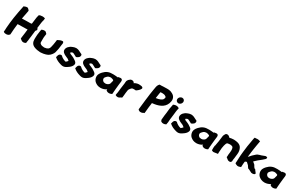

<svg xmlns="http://www.w3.org/2000/svg" viewBox="250 -2492 6540 4248"><g transform="rotate(30 3520.0 -368.0)"><path d="M86 -383C72 -283 62 -201 56 -110C55 -78 55 -51 51 -22L49 -9L59 -1C91 23 172 22 201 -24L206 -30V-37C210 -127 218 -207 230 -305H232C247 -305 283 -308 294 -308H334C359 -308 381 -310 403 -310H433C443 -310 456 -311 467 -312H481C480 -303 479 -292 478 -283L474 -254C473 -247 472 -240 472 -229L457 -119C455 -101 454 -90 452 -76L451 -65L476 -45C487 -37 505 -19 540 -19C559 -19 575 -25 588 -32L601 -39L607 -82C609 -88 610 -96 611 -101L613 -118C615 -135 616 -147 618 -163L626 -222C629 -241 630 -260 632 -277L635 -298C638 -323 640 -346 643 -372C668 -390 682 -430 650 -449C657 -498 662 -546 669 -595C672 -612 675 -631 679 -645L684 -658V-660C687 -673 689 -687 690 -700V-717L675 -722C641 -733 598 -730 563 -722L538 -709L534 -698C522 -663 518 -622 513 -584L507 -537C505 -522 502 -506 501 -490L499 -470H497C482 -469 473 -465 467 -464H428C402 -464 379 -463 355 -463C322 -463 284 -460 251 -460C263 -534 279 -599 292 -674C294 -689 287 -693 281 -699L257 -723C228 -751 166 -718 163 -717L147 -712L144 -696C124 -589 102 -500 86 -383Z M724 -313C719 -273 724 -240 720 -209V-206C720 -129 748 -75 816 -47C841 -37 870 -27 903 -23H906C908 -23 911 -22 918 -22C931 -19 952 -16 970 -16C980 -16 986 -17 990 -17H992C1034 -20 1073 -25 1109 -37C1178 -55 1223 -101 1252 -152C1264 -173 1272 -197 1276 -225C1282 -245 1285 -264 1289 -285L1303 -391C1304 -400 1307 -409 1308 -420C1311 -432 1314 -455 1298 -471L1292 -477H1283C1234 -478 1198 -454 1175 -443L1160 -436L1149 -355C1148 -350 1147 -348 1147 -346L1144 -322C1142 -306 1137 -294 1134 -276L1131 -261C1129 -256 1127 -248 1127 -246V-244C1112 -179 1072 -160 1005 -152C1000 -152 995 -151 993 -151C992 -151 994 -151 987 -152L976 -154H974C946 -154 927 -160 910 -170V-171H909C892 -179 881 -191 877 -213C877 -232 878 -257 877 -280V-296C876 -319 878 -348 882 -375L890 -433L882 -441C879 -444 874 -448 870 -453L863 -461C837 -491 783 -477 760 -467L746 -460L738 -417Z M1332 -98 1340 -91C1384 -52 1440 -26 1503 -9H1504L1505 -8C1522 -4 1548 4 1578 0C1609 -4 1638 -21 1655 -32C1684 -50 1718 -74 1741 -103C1752 -119 1763 -133 1768 -155V-158C1779 -201 1747 -227 1721 -244C1705 -256 1686 -266 1672 -276L1671 -277H1670C1655 -285 1642 -291 1628 -297C1582 -317 1554 -320 1557 -344V-347C1557 -351 1558 -352 1580 -361L1581 -362C1588 -365 1596 -369 1606 -369C1619 -369 1626 -364 1643 -356C1661 -346 1681 -337 1702 -325L1711 -319L1723 -324C1739 -330 1747 -336 1758 -343C1787 -358 1807 -400 1789 -429L1785 -436C1770 -440 1768 -443 1747 -453C1714 -469 1682 -492 1627 -495H1625C1595 -495 1568 -488 1546 -479C1520 -468 1492 -459 1466 -434C1431 -408 1411 -369 1410 -335C1409 -303 1425 -278 1447 -261C1483 -228 1542 -215 1572 -197V-196C1585 -190 1601 -172 1614 -162C1613 -160 1608 -157 1606 -155L1605 -153C1594 -143 1588 -135 1577 -125C1571 -121 1567 -117 1566 -116C1556 -118 1541 -123 1528 -127C1507 -135 1484 -146 1459 -164C1446 -176 1434 -184 1425 -194L1418 -195C1377 -204 1355 -172 1347 -152C1341 -136 1337 -120 1335 -109Z M1821 -98 1829 -91C1873 -52 1929 -26 1992 -9H1993L1994 -8C2011 -4 2037 4 2067 0C2098 -4 2127 -21 2144 -32C2173 -50 2207 -74 2230 -103C2241 -119 2252 -133 2257 -155V-158C2268 -201 2236 -227 2210 -244C2194 -256 2175 -266 2161 -276L2160 -277H2159C2144 -285 2131 -291 2117 -297C2071 -317 2043 -320 2046 -344V-347C2046 -351 2047 -352 2069 -361L2070 -362C2077 -365 2085 -369 2095 -369C2108 -369 2115 -364 2132 -356C2150 -346 2170 -337 2191 -325L2200 -319L2212 -324C2228 -330 2236 -336 2247 -343C2276 -358 2296 -400 2278 -429L2274 -436C2259 -440 2257 -443 2236 -453C2203 -469 2171 -492 2116 -495H2114C2084 -495 2057 -488 2035 -479C2009 -468 1981 -459 1955 -434C1920 -408 1900 -369 1899 -335C1898 -303 1914 -278 1936 -261C1972 -228 2031 -215 2061 -197V-196C2074 -190 2090 -172 2103 -162C2102 -160 2097 -157 2095 -155L2094 -153C2083 -143 2077 -135 2066 -125C2060 -121 2056 -117 2055 -116C2045 -118 2030 -123 2017 -127C1996 -135 1973 -146 1948 -164C1935 -176 1923 -184 1914 -194L1907 -195C1866 -204 1844 -172 1836 -152C1830 -136 1826 -120 1824 -109Z M2324 -140C2332 -107 2347 -79 2372 -56C2409 -25 2448 -2 2519 0C2577 0 2630 -20 2670 -47L2667 -21L2692 -4C2723 15 2772 10 2803 -7L2817 -14L2820 -52C2820 -63 2821 -73 2822 -85L2824 -107C2826 -120 2827 -137 2828 -155C2832 -196 2832 -213 2838 -254C2843 -289 2847 -313 2849 -346C2851 -360 2851 -379 2841 -394C2823 -424 2776 -409 2763 -407L2742 -403L2741 -393C2705 -398 2654 -401 2621 -402C2573 -402 2525 -400 2483 -381C2442 -364 2415 -341 2382 -307C2339 -262 2308 -209 2324 -140ZM2479 -224 2480 -229C2484 -239 2492 -252 2506 -266C2539 -300 2545 -306 2594 -313H2618L2619 -312H2620C2636 -310 2668 -299 2679 -292C2681 -290 2684 -287 2686 -272C2681 -247 2673 -216 2665 -194C2662 -185 2647 -167 2639 -162C2625 -150 2594 -138 2570 -138H2563C2527 -140 2520 -144 2499 -164C2486 -177 2476 -199 2479 -224Z M2943 -417C2935 -391 2939 -374 2937 -359L2916 -206C2914 -184 2913 -167 2910 -146C2908 -129 2906 -112 2904 -99V-97C2904 -91 2900 -81 2898 -70L2893 -32L2904 -25C2915 -19 2931 -13 2951 -13C2969 -13 2985 -19 2997 -27L3009 -35C3019 -40 3029 -46 3038 -51L3049 -58L3050 -69C3052 -84 3053 -99 3055 -112C3056 -122 3057 -130 3058 -142C3060 -155 3060 -165 3061 -175L3067 -220C3069 -231 3071 -243 3072 -251V-254V-257V-261C3079 -272 3087 -293 3095 -300C3109 -321 3128 -340 3154 -344C3183 -347 3204 -343 3220 -343H3230L3239 -350C3242 -353 3249 -357 3255 -361V-362H3256C3267 -369 3275 -377 3283 -385C3300 -400 3317 -420 3328 -445V-452C3326 -494 3267 -490 3261 -491V-492C3203 -501 3153 -485 3112 -461C3108 -458 3108 -458 3102 -454L3106 -462L3100 -472C3087 -495 3043 -508 3008 -491C2982 -475 2959 -452 2945 -422L2944 -420Z M3541 -428C3537 -396 3535 -374 3531 -346C3527 -318 3524 -288 3520 -262C3516 -230 3513 -203 3510 -170C3504 -128 3498 -62 3493 -21L3492 -13L3497 -6C3508 10 3515 8 3515 8V9H3516C3534 24 3557 22 3575 21H3577C3602 18 3621 6 3630 0L3645 -3L3650 -34C3654 -71 3658 -130 3663 -166C3667 -198 3671 -227 3675 -256C3676 -263 3676 -270 3677 -278C3683 -278 3689 -279 3695 -280C3825 -294 3965 -335 4016 -471C4019 -478 4019 -482 4020 -487C4054 -581 4018 -652 3956 -686C3933 -701 3899 -715 3863 -719C3854 -720 3844 -721 3834 -722H3799C3769 -723 3742 -722 3715 -720L3697 -719H3696C3691 -718 3686 -718 3675 -717H3621L3612 -708C3586 -681 3575 -644 3570 -606C3567 -592 3562 -565 3560 -549C3554 -508 3547 -473 3541 -428ZM3694 -416 3695 -418C3698 -442 3699 -453 3703 -474L3708 -501L3710 -521C3712 -537 3716 -560 3720 -579L3721 -581C3735 -583 3749 -584 3764 -584C3766 -584 3774 -583 3783 -582H3786C3811 -582 3826 -577 3842 -568C3868 -554 3878 -546 3874 -520C3873 -512 3860 -487 3854 -476C3846 -466 3828 -456 3807 -445C3781 -433 3733 -419 3694 -416Z M4077 -365C4074 -346 4071 -311 4069 -293C4068 -286 4067 -281 4067 -271C4066 -267 4065 -261 4065 -252L4054 -173C4053 -165 4052 -159 4052 -148C4050 -133 4048 -109 4047 -98V-96C4047 -87 4046 -74 4045 -65L4043 -54L4058 -43C4058 -43 4059 -42 4059 -41L4057 -30L4068 -24C4082 -15 4100 -10 4119 -10C4140 -10 4159 -15 4175 -23L4189 -29L4192 -50C4193 -58 4196 -66 4198 -79L4200 -93C4202 -105 4202 -116 4202 -127L4204 -150V-151C4204 -159 4204 -165 4205 -170L4212 -221C4214 -235 4215 -252 4217 -264L4220 -286C4221 -309 4226 -347 4230 -374C4232 -387 4234 -402 4236 -417C4238 -427 4244 -445 4246 -461L4248 -475L4238 -482C4209 -503 4153 -506 4113 -487L4098 -480L4095 -456C4095 -453 4092 -449 4091 -438C4085 -415 4080 -390 4077 -365ZM4119 -642C4113 -601 4143 -568 4183 -566H4193C4232 -571 4262 -604 4267 -641C4273 -682 4243 -716 4202 -716C4162 -716 4125 -683 4119 -642Z M4270 -98 4278 -91C4322 -52 4378 -26 4441 -9H4442L4443 -8C4460 -4 4486 4 4516 0C4547 -4 4576 -21 4593 -32C4622 -50 4656 -74 4679 -103C4690 -119 4701 -133 4706 -155V-158C4717 -201 4685 -227 4659 -244C4643 -256 4624 -266 4610 -276L4609 -277H4608C4593 -285 4580 -291 4566 -297C4520 -317 4492 -320 4495 -344V-347C4495 -351 4496 -352 4518 -361L4519 -362C4526 -365 4534 -369 4544 -369C4557 -369 4564 -364 4581 -356C4599 -346 4619 -337 4640 -325L4649 -319L4661 -324C4677 -330 4685 -336 4696 -343C4725 -358 4745 -400 4727 -429L4723 -436C4708 -440 4706 -443 4685 -453C4652 -469 4620 -492 4565 -495H4563C4533 -495 4506 -488 4484 -479C4458 -468 4430 -459 4404 -434C4369 -408 4349 -369 4348 -335C4347 -303 4363 -278 4385 -261C4421 -228 4480 -215 4510 -197V-196C4523 -190 4539 -172 4552 -162C4551 -160 4546 -157 4544 -155L4543 -153C4532 -143 4526 -135 4515 -125C4509 -121 4505 -117 4504 -116C4494 -118 4479 -123 4466 -127C4445 -135 4422 -146 4397 -164C4384 -176 4372 -184 4363 -194L4356 -195C4315 -204 4293 -172 4285 -152C4279 -136 4275 -120 4273 -109Z M4773 -140C4781 -107 4796 -79 4821 -56C4858 -25 4897 -2 4968 0C5026 0 5079 -20 5119 -47L5116 -21L5141 -4C5172 15 5221 10 5252 -7L5266 -14L5269 -52C5269 -63 5270 -73 5271 -85L5273 -107C5275 -120 5276 -137 5277 -155C5281 -196 5281 -213 5287 -254C5292 -289 5296 -313 5298 -346C5300 -360 5300 -379 5290 -394C5272 -424 5225 -409 5212 -407L5191 -403L5190 -393C5154 -398 5103 -401 5070 -402C5022 -402 4974 -400 4932 -381C4891 -364 4864 -341 4831 -307C4788 -262 4757 -209 4773 -140ZM4928 -224 4929 -229C4933 -239 4941 -252 4955 -266C4988 -300 4994 -306 5043 -313H5067L5068 -312H5069C5085 -310 5117 -299 5128 -292C5130 -290 5133 -287 5135 -272C5130 -247 5122 -216 5114 -194C5111 -185 5096 -167 5088 -162C5074 -150 5043 -138 5019 -138H5012C4976 -140 4969 -144 4948 -164C4935 -177 4925 -199 4928 -224Z M5354 -159C5348 -118 5348 -82 5349 -48L5351 -36L5376 -25C5381 -22 5393 -18 5407 -21C5432 -23 5463 -30 5480 -32L5505 -35V-56C5505 -63 5504 -69 5505 -73V-75C5507 -112 5509 -148 5513 -187L5514 -195C5515 -198 5517 -206 5517 -208C5518 -216 5521 -225 5522 -236V-237L5523 -240L5525 -252C5525 -254 5525 -253 5527 -261C5536 -300 5549 -332 5567 -341C5591 -346 5611 -350 5635 -350C5643 -350 5647 -349 5654 -348H5655L5670 -345C5690 -342 5699 -335 5708 -324C5721 -300 5727 -263 5721 -217V-215C5721 -208 5720 -200 5719 -192C5716 -172 5714 -154 5712 -136V-133C5712 -129 5712 -124 5711 -118C5710 -112 5710 -106 5712 -102L5707 -70L5744 -41C5754 -33 5772 -13 5810 -15H5826L5834 -20C5866 -39 5858 -71 5858 -80L5863 -118C5865 -124 5866 -132 5867 -137L5868 -151C5870 -168 5872 -182 5873 -198L5878 -237C5887 -302 5877 -356 5853 -398C5834 -436 5799 -458 5757 -471H5755C5729 -477 5697 -485 5659 -485C5648 -485 5640 -484 5633 -484C5599 -483 5573 -478 5542 -469L5544 -473L5533 -483C5523 -492 5506 -509 5479 -512C5451 -518 5426 -499 5418 -476C5411 -465 5406 -452 5400 -439L5390 -360C5387 -335 5384 -315 5381 -291L5379 -275L5377 -267V-266C5376 -256 5372 -241 5370 -226L5367 -209C5365 -195 5360 -177 5358 -159Z M5977 -456C5976 -443 5974 -428 5972 -414L5967 -377C5965 -365 5964 -356 5963 -341C5955 -284 5954 -233 5951 -181C5949 -155 5951 -132 5948 -110C5945 -89 5945 -68 5944 -52C5953 -42 5964 -37 5976 -31C5976 -31 5977 -32 5977 -32C5977 -32 5979 -31 5979 -31C6009 -12 6045 -19 6074 -32C6074 -32 6090 -37 6090 -37C6090 -37 6092 -32 6092 -32C6097 -49 6095 -60 6095 -63C6098 -85 6096 -106 6098 -122C6100 -140 6102 -160 6103 -176V-179C6104 -180 6108 -182 6112 -185C6118 -190 6123 -195 6125 -197L6149 -200C6167 -182 6190 -164 6205 -149C6218 -129 6229 -109 6247 -87L6250 -89C6258 -85 6267 -82 6277 -79C6301 -67 6326 -55 6350 -42C6381 -34 6422 -41 6435 -55L6445 -79L6435 -90C6423 -103 6412 -119 6400 -135L6385 -157C6380 -157 6374 -158 6368 -158L6367 -159L6368 -160C6352 -179 6340 -189 6332 -211C6329 -214 6325 -223 6317 -234H6316V-235C6301 -249 6279 -264 6265 -277C6265 -278 6264 -277 6264 -281C6312 -329 6365 -373 6420 -415C6441 -432 6459 -449 6475 -464C6496 -484 6489 -508 6487 -516C6487 -516 6482 -512 6482 -512C6482 -512 6475 -516 6475 -516C6451 -528 6426 -515 6417 -511C6396 -503 6373 -492 6354 -487C6326 -480 6293 -470 6267 -458L6246 -445C6225 -427 6196 -402 6173 -378C6152 -354 6133 -330 6113 -312V-311H6112C6112 -311 6111 -310 6109 -307C6110 -319 6112 -339 6114 -355L6118 -388C6118 -398 6120 -410 6122 -424L6135 -516C6144 -585 6158 -650 6169 -718C6170 -725 6170 -726 6173 -731L6178 -733L6163 -743C6142 -753 6104 -762 6062 -753H6031C6026 -741 6021 -730 6018 -709C6007 -643 5993 -576 5983 -505Z M6514 -140C6522 -107 6537 -79 6562 -56C6599 -25 6638 -2 6709 0C6767 0 6820 -20 6860 -47L6857 -21L6882 -4C6913 15 6962 10 6993 -7L7007 -14L7010 -52C7010 -63 7011 -73 7012 -85L7014 -107C7016 -120 7017 -137 7018 -155C7022 -196 7022 -213 7028 -254C7033 -289 7037 -313 7039 -346C7041 -360 7041 -379 7031 -394C7013 -424 6966 -409 6953 -407L6932 -403L6931 -393C6895 -398 6844 -401 6811 -402C6763 -402 6715 -400 6673 -381C6632 -364 6605 -341 6572 -307C6529 -262 6498 -209 6514 -140ZM6669 -224 6670 -229C6674 -239 6682 -252 6696 -266C6729 -300 6735 -306 6784 -313H6808L6809 -312H6810C6826 -310 6858 -299 6869 -292C6871 -290 6874 -287 6876 -272C6871 -247 6863 -216 6855 -194C6852 -185 6837 -167 6829 -162C6815 -150 6784 -138 6760 -138H6753C6717 -140 6710 -144 6689 -164C6676 -177 6666 -199 6669 -224Z"/></g></svg>

Font: Hussar Pisanka
Style: BlkKur
Weight: 700
Designer: Robert Jablonski
Foundry: Cannot Into Space Fonts
Version: Version 1.070